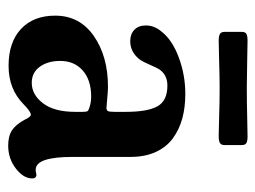

<svg xmlns="http://www.w3.org/2000/svg" viewBox="-102 -550 660 497"><g transform="rotate(90 228.5 -302.0)"><path d="M204.1 -540Q178.2 -540 140.9 -538.8Q103.5 -537.6 85.9 -537.6Q73.7 -537.6 68.4 -540.8Q63 -543.9 63 -552.7V-597.7Q63 -606.4 68.4 -609.4Q73.7 -612.3 85.9 -612.3Q103.5 -612.3 140.9 -611.3Q178.2 -610.4 204.1 -610.4H214.4Q245.1 -610.4 280.8 -611.3Q316.4 -612.3 333 -612.3Q345.2 -612.3 350.6 -609.4Q356 -606.4 356 -597.7V-552.7Q356 -543.9 350.6 -540.8Q345.2 -537.6 333 -537.6Q316.4 -537.6 280.8 -538.8Q245.1 -540 214.4 -540ZM46.4 -349.1Q46.4 -370.6 61.5 -388.7Q83 -417 128.7 -434.1Q174.3 -451.2 223.6 -451.2Q258.3 -451.2 287.1 -443.4Q315.9 -435.5 338.6 -418.9Q361.3 -402.3 374 -374.5Q386.7 -346.7 386.7 -309.1V-159.2Q386.7 -65.4 418.5 -64Q422.4 -63.5 427.2 -64.7Q432.1 -65.9 433.6 -65.9Q442.4 -64.9 442.4 -55.2Q442.4 -32.2 416.7 -12.5Q391.1 7.3 357.4 7.3Q332.5 7.3 317.6 -2.7Q302.7 -12.7 290.5 -35.2Q283.2 -51.3 277.3 -51.3Q269.5 -51.3 250 -32.2Q210.9 6.3 150.9 6.3Q89.8 6.3 55.4 -25.9Q21 -58.1 21 -114.3Q21 -177.7 73.7 -214.4Q126.5 -251 205.1 -251Q216.3 -251 236.3 -249Q256.3 -247.1 259.8 -247.1Q266.1 -247.1 268.1 -251Q270 -254.9 270 -268.1V-297.9Q270 -353.5 255.6 -379.2Q241.2 -404.8 202.1 -404.8Q173.8 -404.8 159.7 -383.3Q156.2 -377.9 148.7 -360.6Q141.1 -343.3 136.2 -335.4Q116.7 -308.6 86.9 -308.6Q68.8 -308.6 57.6 -319.3Q46.4 -330.1 46.4 -349.1ZM270 -166V-186Q270 -194.8 268.3 -197.8Q266.6 -200.7 258.3 -203.1Q245.1 -207.5 231 -207.5Q187.5 -207.5 162.8 -185.5Q138.2 -163.6 138.2 -127.4Q138.2 -95.2 153.3 -74.5Q168.5 -53.7 194.8 -53.7Q225.6 -53.7 247.8 -82.8Q270 -111.8 270 -166Z"/></g></svg>

Font: Cooper* SemiBold
Style: Regular
Weight: 600
Designer: Owen Earl
Foundry: indestructible type*
Version: Version 0.001